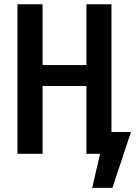

<svg xmlns="http://www.w3.org/2000/svg" viewBox="-20 -728 655 909"><path d="M389.2 0V-321H181.5V0H62.6V-707.7H181.5V-420H389.2V-707.7H507.7V-103.1H600L512.3 161.5H416.4L453.8 0Z"/></svg>

Font: Fira Code Medium
Style: Regular
Weight: 500
Designer: Carrois Corporate, Edenspiekermann AG, Nikita Prokopov
Foundry: Carrois Corporate, Edenspiekermann AG, Nikita Prokopov
Version: Version 6.002